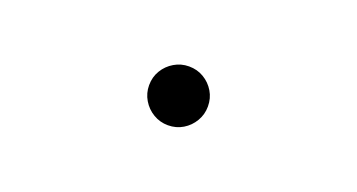

<svg xmlns="http://www.w3.org/2000/svg" viewBox="-27 -663 1054 567"><g transform="rotate(20 500.0 -379.5)"><path d="M500 -287.6Q474.9 -287.6 453.8 -300.2Q432.7 -312.7 420.2 -333.8Q407.6 -354.9 407.6 -380Q407.6 -405.9 420.2 -426.7Q432.7 -447.5 453.8 -459.9Q474.9 -472.4 500 -472.4Q525.9 -472.4 546.7 -459.9Q567.5 -447.5 579.9 -426.7Q592.4 -405.9 592.4 -380Q592.4 -354.9 579.9 -333.8Q567.5 -312.7 546.7 -300.2Q525.9 -287.6 500 -287.6Z"/></g></svg>

Font: Noto Serif SC ExtraLight
Style: Regular
Weight: 200
Designer: Ryoko NISHIZUKA 西塚涼子 (kana & ideographs); Frank Grießhammer (Latin, Greek & Cyrillic); Wenlong ZHANG 张文龙 (bopomofo); San
Foundry: Adobe
Version: Version 2.002-H1;hotconv 1.1.0;makeotfexe 2.6.0